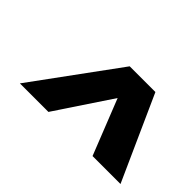

<svg xmlns="http://www.w3.org/2000/svg" viewBox="-58 -1023 676 676"><g transform="rotate(45 280.0 -685.0)"><path d="M418 -842.8 560.1 -526.9H420.9L338.9 -733.9L201.2 -526.9H59.1L290 -842.8Z"/></g></svg>

Font: FiraGO SemiBold
Style: Italic
Weight: 600
Italic angle: -8°
Designer: bBox Type GmbH
Foundry: bBox Type GmbH
Version: Version 1.001;PS 001.001;hotconv 1.0.88;makeotf.lib2.5.64775